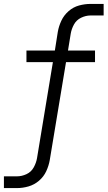

<svg xmlns="http://www.w3.org/2000/svg" viewBox="-71 -755 549 980"><path d="M-51 205H16Q45 205 74.5 196.5Q104 188 128 167.5Q152 147 165 119Q178 91 183 62L266 -438H414V-497H276L290 -583Q294 -607 306.5 -630Q319 -653 343 -664.5Q367 -676 391 -676H458V-735H391Q362 -735 332.5 -727Q303 -719 279 -698Q255 -677 242 -649Q229 -621 224 -592L209 -497H64V-438H199L118 52Q114 76 101 99.5Q88 123 64 134Q40 145 16 145H-51Z"/></svg>

Font: Iosevka Sparkle Light
Style: Italic
Weight: 300
Italic angle: -9°
Designer: Belleve Invis
Foundry: Belleve Invis
Version: Version 4.5.0; ttfautohint (v1.8.3)